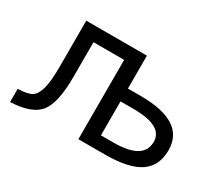

<svg xmlns="http://www.w3.org/2000/svg" viewBox="-104 -730 1067 948"><g transform="rotate(30 429.5 -256.0)"><path d="M496.1 -263.7V-70.3H569.3Q738.3 -70.3 738.3 -172.9Q738.3 -263.7 569.3 -263.7ZM150.4 -524.4H496.1V-336.9H569.3Q822.3 -336.9 822.3 -172.9Q822.3 -84 759.3 -41Q696.3 2 560.5 2H409.2V-450.2H234.4V-252Q234.4 -103.5 190.4 -48.3Q146.5 6.8 25.4 11.7V-63.5Q82 -65.4 104.5 -79.6Q127 -93.8 138.7 -135.7Q150.4 -177.7 150.4 -263.7Z"/></g></svg>

Font: irohakakuC Regular
Style: Regular
Weight: 400
Designer: [Source Han Sans]
Ryoko NISHIZUKA Ë•øÂ°öÊ∂ºÂ≠ê (kana & ideographs); Paul D. Hunt (Latin, Greek & Cyrillic); Wenlong ZHAN
Version: Version 1.001.20160904